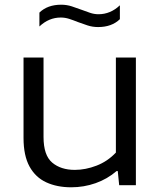

<svg xmlns="http://www.w3.org/2000/svg" viewBox="-20 -787 685 816"><path d="M282.5 9Q222.5 9 176.8 -12Q131 -33 105.5 -79.2Q80 -125.5 80 -200.5V-542.5H165V-205Q165 -127 201.8 -96Q238.5 -65 298 -65Q343.5 -65 390.2 -83Q437 -101 472.5 -138.5V-542.5H557.5V0H486.5L480.5 -60H475.5Q436 -26 386.2 -8.5Q336.5 9 282.5 9ZM397 -672Q373.5 -672 352 -679Q330.5 -686 310.5 -693.5Q292 -701 274.2 -706.8Q256.5 -712.5 238.5 -712.5Q187.5 -712.5 147.5 -674.5V-733.5Q182 -767 240 -767Q263.5 -767 285 -760Q306.5 -753 326.5 -745.5Q345 -738.5 362.8 -732.5Q380.5 -726.5 398.5 -726.5Q449.5 -726.5 489.5 -764.5V-705.5Q455 -672 397 -672Z"/></svg>

Font: Encode Sans Exp
Style: Regular
Weight: 400
Width: 7
Designer: Multiple Designers
Foundry: Impallari Type
Version: Version 3.002; ttfautohint (v1.8.3) -l 8 -r 50 -G 200 -x 14 